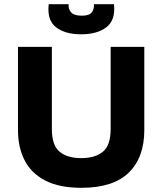

<svg xmlns="http://www.w3.org/2000/svg" viewBox="-20 -884 776 918"><path d="M369 14Q264 14 197 -20.5Q130 -55 98 -117Q66 -179 66 -262V-660H228V-267Q228 -189 265 -158.5Q302 -128 368 -128Q435 -128 472 -158.5Q509 -189 509 -267V-660H670V-262Q670 -131 595.5 -58.5Q521 14 369 14ZM213 -864H308Q306 -841 320 -825Q334 -809 371 -809Q407 -809 419 -825Q431 -841 429 -864H525Q533 -788 489 -754Q445 -720 368 -720Q291 -720 247.5 -754Q204 -788 213 -864Z"/></svg>

Font: Bricolage Grotesque 10pt ExtraBold
Style: Regular
Weight: 800
Designer: Mathieu Triay
Foundry: Atelier Triay
Version: Version 1.000; ttfautohint (v1.8.4.7-5d5b);gftools[0.9.32]